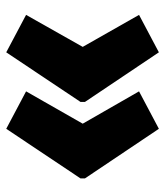

<svg xmlns="http://www.w3.org/2000/svg" viewBox="22 -580 517 600"><g transform="rotate(-90 280.0 -280.5)"><path d="M22 -287 177 -519 294 -457 193 -280 294 -104 177 -42 22 -273ZM261 -287 416 -519 533 -457 433 -280 533 -104 416 -42 261 -273Z"/></g></svg>

Font: Noto Sans Lao Looped UI ExCd Blk
Style: Regular
Weight: 900
Width: 2
Designer: Mark Frömberg, Ben Mitchell
Foundry: The Fontpad Ltd
Version: Version 1.001; ttfautohint (v1.8.4.7-5d5b)